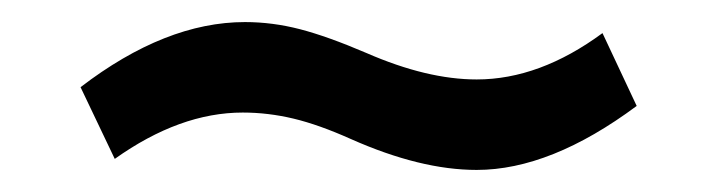

<svg xmlns="http://www.w3.org/2000/svg" viewBox="-20 -388 656 174"><path d="M298 -262Q269 -275 246 -280.5Q223 -286 200 -286Q143 -286 84 -244L53 -309Q130 -368 202 -368Q227 -368 252 -361.5Q277 -355 312 -340Q367 -316 412 -316Q469 -316 526 -358L557 -292Q479 -234 412 -234Q361 -234 298 -262Z"/></svg>

Font: Maitree Medium
Style: Regular
Weight: 500
Designer: CadsonDemak Team
Foundry: CadsonDemak
Version: Version 1.010